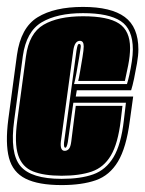

<svg xmlns="http://www.w3.org/2000/svg" viewBox="-25 -524 420 555"><path d="M153 11Q86 11 49 -7.5Q12 -26 1 -67.5Q-10 -109 -1 -179L24 -365Q35 -444 83.5 -474Q132 -504 215 -504Q296 -504 335.5 -475Q375 -446 375 -381Q375 -364 371 -341Q367 -318 362.5 -296.5Q358 -275 354 -263H197L194 -245H360L350 -173Q340 -97 316 -57Q292 -17 252 -3Q212 11 153 11ZM153 -7Q208 -7 244.5 -20Q281 -33 303 -69.5Q325 -106 333 -176L339 -227H187L171 -113Q168 -97 164 -97Q159 -97 160 -111L196 -377Q198 -389 199.5 -393Q201 -397 204 -397Q210 -397 208 -385Q207 -377 203.5 -356Q200 -335 196 -313Q192 -291 189 -281H342Q345 -290 349 -308Q353 -326 356 -346Q359 -366 359 -381Q359 -440 324 -463Q289 -486 215 -486Q140 -486 95.5 -459.5Q51 -433 41 -362L16 -176Q3 -81 34 -44Q65 -7 153 -7ZM153 -16Q102 -16 70.5 -28.5Q39 -41 27.5 -75.5Q16 -110 25 -176L50 -361Q59 -428 101 -452.5Q143 -477 215 -477Q287 -477 319 -456Q351 -435 351 -385Q351 -363 345.5 -335Q340 -307 336 -290H201Q203 -297 206.5 -317.5Q210 -338 213.5 -359Q217 -380 217 -390Q217 -406 206 -406Q191 -406 187 -379L151 -115Q148 -88 162 -88Q169 -88 174 -93.5Q179 -99 181 -115L194 -218H329L324 -176Q316 -109 295.5 -74.5Q275 -40 240 -28Q205 -16 153 -16Z"/></svg>

Font: Alumni Sans Collegiate One
Style: Italic
Weight: 400
Italic angle: -8°
Designer: Robert E. Leuschke
Foundry: Robert E. Leuschke
Version: Version 1.100